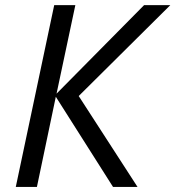

<svg xmlns="http://www.w3.org/2000/svg" viewBox="-20 -734 689 754"><path d="M520 0H423.8L199.2 -354L125 0H42L192.9 -713.9H275.9L202.1 -366.2L545.9 -713.9H648.9L289.1 -356.9Z"/></svg>

Font: OpenSans-Italic
Style: Italic
Weight: 400
Italic angle: -12°
Foundry: Ascender Corporation
Version: Version 1.10